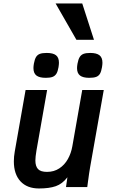

<svg xmlns="http://www.w3.org/2000/svg" viewBox="-20 -1060 640 1088"><path d="M58.5 -145.5Q58.5 -172.5 63.5 -200.5L125 -550H247L186.5 -206.5Q180.5 -170.5 180.5 -150.5Q180.5 -118.5 195.2 -102.2Q210 -86 246.5 -86Q286 -86 316 -105.8Q346 -125.5 364.5 -158.5Q383 -191.5 390 -231.5L446 -550H568L491 -114.5Q484 -73.5 480 -40.5Q480.5 -46 474.5 0H354L362 -55.5Q333.5 -18 296.2 -5Q259 8 201 8Q133.5 8 96 -32.5Q58.5 -73 58.5 -145.5ZM169.5 -674.5Q169.5 -684.5 172 -699.5Q176.5 -724 184.2 -736.8Q192 -749.5 206 -754.8Q220 -760 245 -760Q280.5 -760 297.2 -747Q314 -734 314 -704.5Q314 -695 311.5 -679Q307.5 -655 299.5 -642.2Q291.5 -629.5 277.5 -624.2Q263.5 -619 239.5 -619Q203.5 -619 186.5 -632Q169.5 -645 169.5 -674.5ZM416.5 -674Q416.5 -683.5 419 -698.5Q423.5 -723.5 431.5 -736.5Q439.5 -749.5 453.5 -754.8Q467.5 -760 491.5 -760Q526.5 -760 543.5 -747Q560.5 -734 560.5 -704.5Q560.5 -694.5 558 -679.5Q554 -655 546.5 -642.2Q539 -629.5 524.8 -624.2Q510.5 -619 485.5 -619Q450.5 -619 433.5 -632Q416.5 -645 416.5 -674ZM295 -1040.5H446L512.5 -834.5H413Z"/></svg>

Font: JuliaMono BoldItalic
Style: Regular
Weight: 700
Italic angle: -9°
Monospace: yes
Designer: cormullion
Foundry: corm
Version: Version 0.049; ttfautohint (v1.8.4)